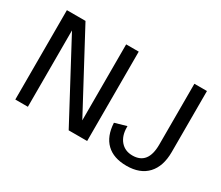

<svg xmlns="http://www.w3.org/2000/svg" viewBox="-117 -950 1433 1243"><g transform="rotate(30 599.5 -328.0)"><path d="M1123 -212Q1123 -105 1068.5 -46.5Q1014 12 913 12Q816 12 762.5 -39.5Q709 -91 704 -189L791 -214V-207Q791 -142 824 -103.5Q857 -65 913 -65Q1029 -65 1029 -213V-668H1123ZM76 0V-668H215L519 -100V-668H613V0H475L170 -571V0Z"/></g></svg>

Font: Atkinson Hyperlegible Pro
Style: Regular
Weight: 400
Designer: Elliott Scott, Megan Eiswerth, Linus Boman, Theodore Petrosky, Jacob Perez
Foundry: Braille Institute
Version: Version 1.5.1